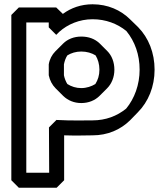

<svg xmlns="http://www.w3.org/2000/svg" viewBox="-20 -583 776 898"><path d="M515 -257C515 -292 503 -323 482 -344L447 -379L446 -380C424 -401 395 -412 360 -412C326 -412 296 -400 275 -379L239 -343C223 -327 212 -306 208 -282V-231C213 -207 224 -186 240 -170L275 -135L276 -134C298 -113 327 -101 360 -101C394 -101 424 -113 446 -135L481 -170C502 -191 515 -222 515 -257ZM445 -257C445 -231 438 -209 426 -190C408 -179 385 -171 360 -171C336 -171 314 -178 295 -190C288 -201 282 -216 279 -231V-282C282 -297 287 -312 295 -324C313 -335 335 -342 360 -342C386 -342 409 -335 427 -324C438 -306 445 -283 445 -257ZM103 -478H208V-455L243 -420L257 -434C296 -469 351 -493 413 -493C475 -493 529 -472 571 -438C611 -389 633 -327 633 -257C633 -187 609 -122 570 -75C527 -40 474 -20 413 -20C383 -20 313 -18 244 -22L209 13L210 225H103ZM68 -548 33 -513V260L68 295H245L280 260V50C336 52 388 50 413 50C483 50 543 24 588 -20L589 -21L624 -57C674 -107 703 -178 703 -257C703 -336 675 -406 626 -456L625 -457L589 -492C545 -536 484 -563 413 -563C359 -563 312 -546 274 -518L243 -548Z"/></svg>

Font: Hussar Press
Style: Bold
Weight: 700
Foundry: Cannot Into Space Fonts
Version: Version 1.43